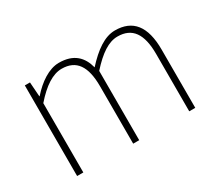

<svg xmlns="http://www.w3.org/2000/svg" viewBox="-103 -753 1095 967"><g transform="rotate(-30 444.5 -270.0)"><path d="M105 0H141V-403C201 -472 256 -507 307 -507C392 -507 431 -450 431 -334V0H466V-403C528 -472 580 -507 632 -507C717 -507 757 -450 757 -334V0H792V-339C792 -475 739 -540 636 -540C576 -540 517 -498 455 -430C438 -496 396 -540 310 -540C252 -540 191 -498 143 -443H141L135 -527H105Z"/></g></svg>

Font: Source Han Sans JP ExtraLight
Style: Regular
Weight: 250
Designer: Ryoko NISHIZUKA 西塚涼子 (kana, bopomofo & ideographs); Paul D. Hunt (Latin, Greek & Cyrillic); Sandoll Communications 산돌커뮤니
Foundry: Adobe
Version: Version 2.001;hotconv 1.0.107;makeotfexe 2.5.65593